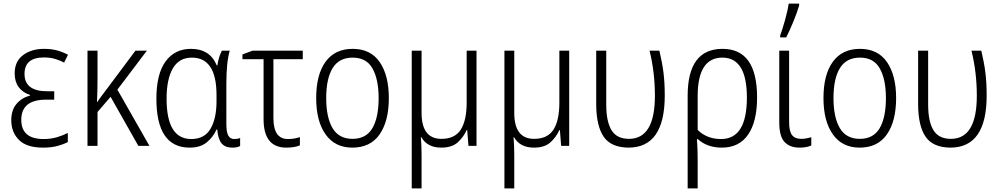

<svg xmlns="http://www.w3.org/2000/svg" viewBox="-20 -815 5587 1073"><path d="M283 -305H244Q117 -305 117 -402Q117 -494 226 -494Q259 -494 287 -486Q315 -478 338 -465L360 -509Q330 -525 298 -533.5Q266 -542 226 -542Q156 -542 109 -507Q62 -472 62 -405Q62 -314 148 -284V-281Q100 -268 71.5 -233.5Q43 -199 43 -143Q43 -76 86 -33Q129 10 220 10Q266 10 300 1Q334 -8 359 -21V-72Q332 -58 298 -48Q264 -38 224 -38Q99 -38 99 -145Q99 -258 237 -258H283Z M801 -532H737L563 -299Q553 -286 543 -272.5Q533 -259 523 -244H522Q525 -306 525 -380V-532H469V0H525V-189L598 -274L753 0H815L636 -314Z M1040 10Q1100 10 1136 -20Q1172 -50 1190 -91H1194Q1199 -36 1219 -13Q1239 10 1278 10Q1306 10 1322 1V-44Q1309 -38 1289 -38Q1267 -38 1256 -57Q1245 -76 1245 -123V-348Q1245 -467 1264 -532H1220Q1201 -495 1195 -450H1191Q1153 -542 1047 -542Q957 -542 905.5 -472Q854 -402 854 -263Q854 10 1040 10ZM1049 -38Q911 -38 911 -263Q911 -373 946 -433Q981 -493 1052 -493Q1190 -493 1190 -284V-249Q1190 -153 1156.5 -95.5Q1123 -38 1049 -38Z M1672 -532H1392L1335 -511V-484H1453V-149Q1453 10 1580 10Q1628 10 1656 -3V-49Q1626 -38 1589 -38Q1508 -38 1508 -155V-484H1672Z M2153 -267Q2153 -394 2102 -468Q2051 -542 1951 -542Q1852 -542 1799.5 -470Q1747 -398 1747 -267Q1747 -138 1799.5 -64Q1852 10 1949 10Q2050 10 2101.5 -64Q2153 -138 2153 -267ZM1803 -267Q1803 -376 1839 -434.5Q1875 -493 1951 -493Q2028 -493 2062 -432Q2096 -371 2096 -267Q2096 -158 2061 -98.5Q2026 -39 1950 -39Q1874 -39 1838.5 -99Q1803 -159 1803 -267Z M2643 -532H2588V-242Q2588 -142 2555 -90.5Q2522 -39 2447 -39Q2336 -39 2336 -184V-532H2281V238H2336V54Q2336 28 2335 2Q2334 -24 2332 -48H2335Q2368 10 2446 10Q2505 10 2537.5 -19Q2570 -48 2588 -88H2591L2598 0H2643Z M3161 -532H3106V-242Q3106 -142 3073 -90.5Q3040 -39 2965 -39Q2854 -39 2854 -184V-532H2799V238H2854V54Q2854 28 2853 2Q2852 -24 2850 -48H2853Q2886 10 2964 10Q3023 10 3055.5 -19Q3088 -48 3106 -88H3109L3116 0H3161Z M3492 10Q3695 10 3695 -281Q3695 -352 3688 -408.5Q3681 -465 3665 -532H3610Q3640 -411 3640 -280Q3640 -39 3495 -39Q3427 -39 3397.5 -87.5Q3368 -136 3368 -230V-532H3312V-228Q3313 -110 3354 -50.5Q3395 9 3492 10Z M4017 -493Q4154 -493 4154 -270Q4154 -38 4010 -38Q3930 -38 3879 -89V-278Q3879 -493 4017 -493ZM4211 -270Q4211 -542 4018 -542Q3823 -542 3823 -280V238H3879V85Q3879 54 3878 23.5Q3877 -7 3875 -38H3879Q3932 10 4014 10Q4111 10 4161 -63Q4211 -136 4211 -270Z M4390 -532H4335V-130Q4335 -53 4364.5 -21.5Q4394 10 4448 10Q4488 10 4514 -2V-48Q4504 -45 4488.5 -42Q4473 -39 4457 -39Q4423 -39 4406.5 -60Q4390 -81 4390 -133ZM4340 -606H4374Q4393 -644 4414 -695Q4435 -746 4446 -784V-795H4388Q4383 -760 4367.5 -704Q4352 -648 4340 -617Z M4988 -267Q4988 -394 4937 -468Q4886 -542 4786 -542Q4687 -542 4634.5 -470Q4582 -398 4582 -267Q4582 -138 4634.5 -64Q4687 10 4784 10Q4885 10 4936.5 -64Q4988 -138 4988 -267ZM4638 -267Q4638 -376 4674 -434.5Q4710 -493 4786 -493Q4863 -493 4897 -432Q4931 -371 4931 -267Q4931 -158 4896 -98.5Q4861 -39 4785 -39Q4709 -39 4673.5 -99Q4638 -159 4638 -267Z M5291 10Q5494 10 5494 -281Q5494 -352 5487 -408.5Q5480 -465 5464 -532H5409Q5439 -411 5439 -280Q5439 -39 5294 -39Q5226 -39 5196.5 -87.5Q5167 -136 5167 -230V-532H5111V-228Q5112 -110 5153 -50.5Q5194 9 5291 10Z"/></svg>

Font: Noto Sans UI SemiCondensed Light
Style: Regular
Weight: 300
Width: 4
Designer: Monotype Design Team
Foundry: Monotype Imaging Inc.
Version: Version 1.901